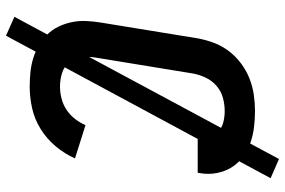

<svg xmlns="http://www.w3.org/2000/svg" viewBox="-175 -688 950 640"><g transform="rotate(90 300.0 -368.0)"><path d="M269 8Q244 8 220 5.5Q196 3 173.5 -4Q151 -11 131 -22.5Q111 -34 95 -50.5Q79 -67 69 -87.5Q59 -108 54 -131.5Q49 -155 50 -179.5Q51 -204 55 -228L108 -553Q113 -580 123 -606.5Q133 -633 150.5 -656Q168 -679 191.5 -696.5Q215 -714 241.5 -724.5Q268 -735 295.5 -739Q323 -743 350 -743Q378 -743 405.5 -739.5Q433 -736 458 -727Q483 -718 504 -702Q525 -686 538.5 -664Q552 -642 557 -614.5Q562 -587 557 -559Q557 -557 556.5 -555.5Q556 -554 556 -552H437Q437 -553 437.5 -554Q438 -555 438 -555Q441 -574 436 -592Q431 -610 418 -621.5Q405 -633 387 -637.5Q369 -642 350 -642Q328 -642 306 -636Q284 -630 266.5 -615Q249 -600 239 -579Q229 -558 225 -536L172 -212Q168 -188 171 -164.5Q174 -141 187.5 -124Q201 -107 223 -100Q245 -93 269 -93Q288 -93 308 -98Q328 -103 345.5 -114.5Q363 -126 376 -142.5Q389 -159 397 -178L508 -143Q493 -109 468 -79Q443 -49 410 -28.5Q377 -8 340.5 0Q304 8 269 8ZM99 87 36 59 510 -823 574 -795Z"/></g></svg>

Font: Zed Sans Extended
Style: Bold Italic
Weight: 700
Width: 7
Italic angle: -9°
Designer: Belleve Invis
Foundry: Belleve Invis
Version: Version 1.0.0; ttfautohint (v1.8.4)